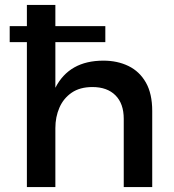

<svg xmlns="http://www.w3.org/2000/svg" viewBox="-20 -762 708 782"><path d="M600 0H484V-278Q484 -340 450.2 -373.8Q416.5 -407.5 356.5 -407.5Q305.5 -407.5 272 -384.5Q238.5 -361.5 222 -323.5Q205.5 -285.5 205.5 -240.5V0H89.5V-590.5H19.5V-655.5H89.5V-742H205.5V-655.5H409V-590.5H205.5V-404.5Q262 -515 401 -515Q458.5 -515 503.5 -493Q548.5 -471 574.2 -425.8Q600 -380.5 600 -310Z"/></svg>

Font: Argentum Novus Medium
Style: Regular
Weight: 500
Designer: Julieta Ulanovsky (font) & Cristiano Sobral (main changes)
Foundry: Julieta Ulanovsky (font) & Cristiano Sobral (main changes)
Version: Version 3.00;November 27, 2020;FontCreator 13.0.0.2655 64-bi